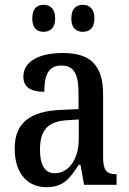

<svg xmlns="http://www.w3.org/2000/svg" viewBox="-20 -767 537 797"><path d="M324 -635C349 -635 372 -649 372 -690C372 -733 349 -747 324 -747C298 -747 276 -733 276 -690C276 -649 298 -635 324 -635ZM161 -635C186 -635 209 -649 209 -690C209 -733 186 -747 161 -747C135 -747 114 -733 114 -690C114 -649 135 -635 161 -635ZM173 10C244 10 270 -27 307 -83H314L329 0H464V-44H461C422 -44 408 -60 408 -115V-374C408 -500 352 -547 241 -547C146 -547 77 -514 77 -449C77 -406 106 -386 164 -386C164 -451 178 -495 235 -495C295 -495 306 -447 306 -373V-314L235 -311C105 -306 41 -257 41 -151C41 -41 99 10 173 10ZM207 -48C165 -48 146 -84 146 -145C146 -223 174 -263 259 -268L307 -271V-191C307 -108 267 -48 207 -48Z"/></svg>

Font: Noto Serif Thai Condensed Medium
Style: Regular
Weight: 500
Width: 3
Designer: Monotype Design Team
Foundry: Monotype Imaging Inc.
Version: Version 2.002